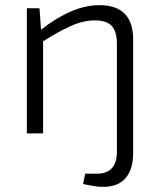

<svg xmlns="http://www.w3.org/2000/svg" viewBox="-20 -517 617 744"><path d="M365 -497Q496 -497 496 -364V75Q496 140 466 174Q436 208 377 207Q367 207 354.5 205.5Q342 204 329 201.5Q316 199 302 196L310 156H355Q433 156 433 71V-347Q433 -395 413 -416.5Q393 -438 348 -438Q303 -438 255 -416.5Q207 -395 147 -357V0H84V-485H133L139 -402Q198 -448 254.5 -472.5Q311 -497 365 -497Z"/></svg>

Font: Exo 2 Light
Style: Regular
Weight: 300
Designer: Natanael Gama
Foundry: Natanael Gama
Version: Version 2.010